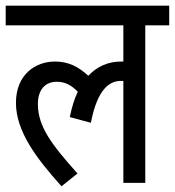

<svg xmlns="http://www.w3.org/2000/svg" viewBox="-20 -642 614 674"><path d="M0 -553H413V-426C411 -426 408 -426 406 -426C361 -426 322 -410 290 -376C254 -409 219 -426 173 -426C104 -426 36 -380 36 -281C36 -182 106 -88 196 12L252 -33C162 -134 113 -197 113 -277C113 -323 135 -355 180 -355C210 -355 233 -341 253 -320C241 -295 232 -265 225 -231L299 -211C323 -335 368 -358 405 -358C408 -358 410 -358 413 -358V0H490V-553H574V-622H0Z"/></svg>

Font: Noto Sans Devanagari UI Condensed
Style: Regular
Weight: 400
Width: 3
Designer: Jelle Bosma - Monotype Design Team
Foundry: Monotype Imaging Inc.
Version: Version 2.003